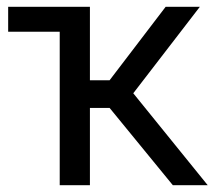

<svg xmlns="http://www.w3.org/2000/svg" viewBox="-20 -542 633 562"><path d="M370.1 -269 587.9 0H485.8L300.8 -226.1H243.2V0H154.8V-449.2H3.9V-522H243.2V-307.1H300.8L464.8 -522H564.9Z"/></svg>

Font: Rawline Medium
Style: Regular
Weight: 500
Designer: Matt McInerney, Pablo Impallari, Rodrigo Fuenzalida
Foundry: Matt McInerney, Pablo Impallari, Rodrigo Fuenzalida
Version: Version 4.020;PS 004.020;hotconv 1.0.88;makeotf.lib2.5.64775